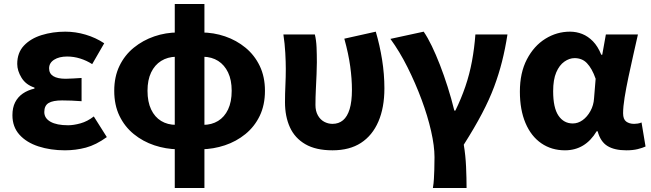

<svg xmlns="http://www.w3.org/2000/svg" viewBox="-20 -736 3246 958"><path d="M304 14Q232 14 172 -5.5Q112 -25 77 -64Q42 -103 42 -161Q42 -199 55.5 -225.5Q69 -252 93.5 -269Q118 -286 152 -294V-299Q109 -313 87.5 -348Q66 -383 66 -417Q66 -473 99.5 -508.5Q133 -544 188 -561Q243 -578 306 -578Q357 -578 407.5 -563Q458 -548 500 -520L440 -416Q412 -434 380 -444Q348 -454 315 -454Q275 -454 250 -438Q225 -422 225 -395Q225 -369 246 -356Q267 -343 308 -343Q325 -343 346 -344.5Q367 -346 387 -347V-231Q362 -233 337.5 -234Q313 -235 290 -235Q244 -235 222.5 -222Q201 -209 201 -177Q201 -146 232 -128.5Q263 -111 320 -111Q347 -111 381.5 -120.5Q416 -130 448 -155L513 -52Q459 -13 408.5 0.5Q358 14 304 14Z M868 9Q807 8 750 -11Q693 -30 647.5 -67Q602 -104 576 -158Q550 -212 550 -283Q550 -353 576 -407Q602 -461 647.5 -498Q693 -535 750 -554.5Q807 -574 868 -574L859 -453Q816 -452 784 -432Q752 -412 734 -374.5Q716 -337 716 -283Q716 -228 734 -190Q752 -152 784 -132.5Q816 -113 859 -113ZM984 9 994 -113Q1036 -113 1068 -132.5Q1100 -152 1118 -190Q1136 -228 1136 -283Q1136 -337 1118 -374.5Q1100 -412 1068.5 -432Q1037 -452 994 -453L984 -574Q1046 -574 1103 -554.5Q1160 -535 1205 -498Q1250 -461 1276 -407Q1302 -353 1302 -283Q1302 -212 1276 -158Q1250 -104 1204.5 -67Q1159 -30 1102 -11Q1045 8 984 9ZM852 202V-716H1000V202Z M1639 14Q1556 14 1503.5 -16.5Q1451 -47 1426.5 -101Q1402 -155 1402 -226Q1402 -268 1404 -309.5Q1406 -351 1406 -392Q1406 -426 1403.5 -472Q1401 -518 1394 -564H1551Q1558 -535 1559.5 -500Q1561 -465 1561 -425Q1561 -402 1559.5 -366Q1558 -330 1556 -290Q1554 -250 1554 -212Q1554 -182 1566 -160.5Q1578 -139 1597.5 -128.5Q1617 -118 1639 -118Q1670 -118 1691.5 -136Q1713 -154 1724.5 -191.5Q1736 -229 1736 -288Q1736 -342 1727.5 -404.5Q1719 -467 1698 -543L1855 -578Q1875 -510 1886.5 -438Q1898 -366 1898 -295Q1898 -199 1868 -129.5Q1838 -60 1781 -23Q1724 14 1639 14Z M2140 202Q2144 177 2145 157Q2146 137 2147 111.5Q2148 86 2148 48Q2148 -7 2131 -82Q2114 -157 2083.5 -239Q2053 -321 2013.5 -400Q1974 -479 1928 -542L2094 -578Q2114 -549 2134.5 -506.5Q2155 -464 2175 -412.5Q2195 -361 2213.5 -303Q2232 -245 2247 -184H2252Q2281 -243 2302 -304.5Q2323 -366 2335 -431Q2347 -496 2352 -564H2512Q2501 -493 2485 -429.5Q2469 -366 2445.5 -303Q2422 -240 2385 -169.5Q2348 -99 2294 -14Q2303 39 2305.5 96.5Q2308 154 2308 202Z M2799 14Q2732 14 2681 -21Q2630 -56 2602 -122Q2574 -188 2574 -279Q2574 -373 2609 -440Q2644 -507 2701 -542.5Q2758 -578 2824 -578Q2856 -578 2885 -566.5Q2914 -555 2938.5 -530Q2963 -505 2980 -463H2985L3003 -564H3163Q3152 -515 3139.5 -460Q3127 -405 3115.5 -350.5Q3104 -296 3096.5 -249.5Q3089 -203 3089 -171Q3089 -141 3104.5 -129.5Q3120 -118 3144 -118Q3152 -118 3162 -119.5Q3172 -121 3181 -125L3201 -5Q3186 2 3162 8Q3138 14 3105 14Q3046 14 3011 -7.5Q2976 -29 2962 -81H2957Q2900 14 2799 14ZM2838 -120Q2864 -120 2887 -136.5Q2910 -153 2926 -182Q2942 -211 2944 -245L2952 -343Q2943 -369 2932 -388.5Q2921 -408 2908.5 -421Q2896 -434 2880.5 -440Q2865 -446 2847 -446Q2821 -446 2796 -428.5Q2771 -411 2755.5 -375Q2740 -339 2740 -281Q2740 -198 2766.5 -159Q2793 -120 2838 -120Z"/></svg>

Font: Noto Sans TC ExtraBold
Style: Regular
Weight: 800
Designer: Ryoko NISHIZUKA  (kana, bopomofo & ideographs); Paul D. Hunt (Latin, Greek & Cyrillic); Sandoll Communications , Soo-you
Foundry: Adobe
Version: Version 2.004-H2;hotconv 1.0.118;makeotfexe 2.5.65603